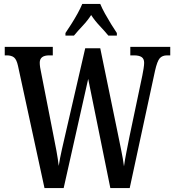

<svg xmlns="http://www.w3.org/2000/svg" viewBox="-20 -951 883 971"><path d="M71 -618Q64 -650 51 -660.5Q38 -671 14 -671H4V-714H247V-671H229Q181 -671 181 -634Q181 -624 183 -610Q185 -596 188 -584L249 -273Q258 -229 265.5 -188Q273 -147 277 -112Q283 -151 293 -195Q303 -239 315 -291L411 -707H487L575 -280Q585 -230 593.5 -189Q602 -148 607 -110Q612 -145 619 -180Q626 -215 635 -261L700 -570Q703 -584 706 -603.5Q709 -623 709 -633Q709 -654 696 -662.5Q683 -671 657 -671H639V-714H841V-671H825Q801 -671 788 -656.5Q775 -642 764 -593L636 0H538L426 -552L302 0H205ZM311 -784Q324 -803 340.5 -829Q357 -855 372 -882Q387 -909 396 -931H487Q496 -909 511 -882Q526 -855 542 -829Q558 -803 571 -784V-771H528Q509 -794 484 -820.5Q459 -847 441 -875Q423 -847 398.5 -821Q374 -795 354 -771H311Z"/></svg>

Font: Noto Serif Myanmar ExtraCondensed Medium
Style: Regular
Weight: 500
Width: 2
Designer: Ben Mitchell and the Monotype Design Team
Foundry: Monotype Imaging Inc.
Version: Version 2.106; ttfautohint (v1.8.4.7-5d5b)